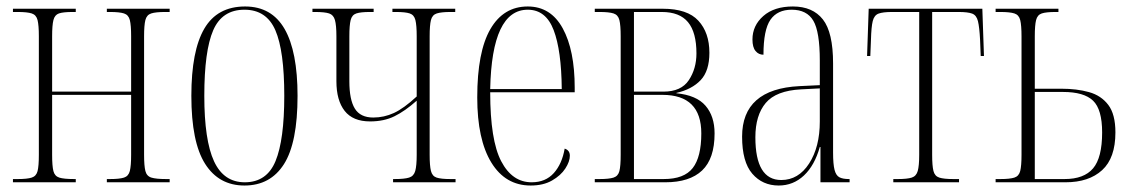

<svg xmlns="http://www.w3.org/2000/svg" viewBox="-20 -563 3510 593"><path d="M20 0V-10H35Q64 -10 78 -14.5Q92 -19 96 -34.5Q100 -50 100 -85V-451Q100 -485 96 -501Q92 -517 78 -521.5Q64 -526 35 -526H20V-536H214V-526H204Q175 -526 162 -521.5Q149 -517 145 -501Q141 -485 141 -451V-280H385V-451Q385 -485 381 -501Q377 -517 363 -521.5Q349 -526 320 -526H310V-536H504V-526H490Q461 -526 447 -521.5Q433 -517 429 -501Q425 -485 425 -451V-85Q425 -51 429 -35Q433 -19 447.5 -14.5Q462 -10 493 -10H504V0H310V-10H320Q349 -10 363 -14.5Q377 -19 381 -35Q385 -51 385 -85V-270H141V-85Q141 -50 145 -34.5Q149 -19 163 -14.5Q177 -10 209 -10H214V0Z M735 10Q656 10 613.5 -57Q571 -124 571 -267Q571 -406 611 -474.5Q651 -543 737 -543Q819 -543 859 -473.5Q899 -404 899 -267Q899 -122 857 -56Q815 10 735 10ZM736 0Q804 0 831 -65.5Q858 -131 858 -267Q858 -406 830.5 -469.5Q803 -533 735 -533Q666 -533 638.5 -469.5Q611 -406 611 -267Q611 -130 641 -65Q671 0 736 0Z M1194 0V-10H1199Q1229 -10 1243.5 -14.5Q1258 -19 1262.5 -35Q1267 -51 1267 -85V-252Q1231 -220 1198.5 -204Q1166 -188 1123 -188Q1070 -188 1044.5 -220.5Q1019 -253 1019 -312V-451Q1019 -485 1014.5 -501Q1010 -517 996.5 -521.5Q983 -526 953 -526H945V-536H1134V-526H1122Q1094 -526 1080.5 -521.5Q1067 -517 1063 -501Q1059 -485 1059 -451V-312Q1059 -255 1076 -227.5Q1093 -200 1133 -200Q1166 -200 1196.5 -214Q1227 -228 1267 -265V-451Q1267 -485 1263 -501Q1259 -517 1245.5 -521.5Q1232 -526 1203 -526H1192V-536H1386V-526H1371Q1343 -526 1329 -521.5Q1315 -517 1311 -501Q1307 -485 1307 -451V-85Q1307 -51 1311 -35Q1315 -19 1328.5 -14.5Q1342 -10 1371 -10H1387V0Z M1619 10Q1541 10 1497.5 -61Q1454 -132 1454 -262Q1454 -403 1494.5 -473Q1535 -543 1610 -543Q1681 -543 1718 -475.5Q1755 -408 1755 -292V-278H1494Q1494 -130 1528 -65Q1562 0 1622 0Q1665 0 1690.5 -28.5Q1716 -57 1724 -104Q1740 -99 1740 -82Q1740 -64 1726 -42.5Q1712 -21 1685 -5.5Q1658 10 1619 10ZM1715 -288Q1714 -407 1690 -470Q1666 -533 1610 -533Q1499 -533 1494 -288Z M1817 0V-10H1832Q1861 -10 1875 -14.5Q1889 -19 1893 -34.5Q1897 -50 1897 -85V-451Q1897 -485 1893 -501Q1889 -517 1875 -521.5Q1861 -526 1832 -526H1817V-536H2027Q2103 -536 2137 -499Q2171 -462 2171 -400Q2171 -344 2144 -315.5Q2117 -287 2069 -276V-275Q2131 -269 2159 -236.5Q2187 -204 2187 -151Q2187 -73 2148.5 -36.5Q2110 0 2035 0ZM2029 -280Q2084 -280 2107.5 -315.5Q2131 -351 2131 -398Q2131 -463 2105 -494.5Q2079 -526 2024 -526H1938V-280ZM2030 -10Q2093 -10 2119.5 -44Q2146 -78 2146 -151Q2146 -270 2026 -270H1938V-10Z M2385 10Q2335 10 2303.5 -26.5Q2272 -63 2272 -141Q2272 -288 2449 -297L2512 -300V-376Q2512 -465 2492 -499Q2472 -533 2425 -533Q2381 -533 2359.5 -502Q2338 -471 2338 -394Q2323 -394 2313.5 -405.5Q2304 -417 2304 -441Q2304 -484 2337.5 -513.5Q2371 -543 2429 -543Q2490 -543 2521.5 -503Q2553 -463 2553 -367V-92Q2553 -56 2557.5 -38.5Q2562 -21 2572.5 -15.5Q2583 -10 2602 -10H2604V0H2514V-109H2512Q2496 -52 2463 -21Q2430 10 2385 10ZM2393 -7Q2446 -7 2479 -58Q2512 -109 2512 -188V-290L2454 -287Q2377 -283 2345 -245Q2313 -207 2313 -139Q2313 -7 2393 -7Z M2739 0V-10H2753Q2782 -10 2796 -14.5Q2810 -19 2814.5 -35Q2819 -51 2819 -85V-526H2735Q2707 -526 2693.5 -521Q2680 -516 2675.5 -498Q2671 -480 2670 -440L2668 -390H2658L2663 -536H3014L3019 -390H3009L3007 -440Q3005 -479 3000.5 -497.5Q2996 -516 2982.5 -521Q2969 -526 2941 -526H2859V-85Q2859 -51 2863 -35Q2867 -19 2881 -14.5Q2895 -10 2924 -10H2942V0Z M3055 0V-10H3070Q3099 -10 3113 -14.5Q3127 -19 3131 -35Q3135 -51 3135 -85V-450Q3135 -485 3131 -501Q3127 -517 3113 -521.5Q3099 -526 3070 -526H3055V-536H3249V-526H3240Q3211 -526 3197.5 -521.5Q3184 -517 3180 -501Q3176 -485 3176 -451V-289H3258Q3306 -289 3343.5 -278.5Q3381 -268 3403 -239Q3425 -210 3425 -154Q3425 -75 3384 -37.5Q3343 0 3271 0ZM3268 -10Q3328 -10 3356 -43Q3384 -76 3384 -154Q3384 -225 3356 -252Q3328 -279 3263 -279H3176V-10Z"/></svg>

Font: Noto Serif Display ExtraCondensed ExtraLight
Style: Regular
Weight: 200
Width: 2
Designer: Monotype Design Team
Foundry: Monotype Imaging Inc.
Version: Version 2.009